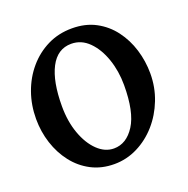

<svg xmlns="http://www.w3.org/2000/svg" viewBox="-114 -717 825 841"><g transform="rotate(-20 298.5 -296.5)"><path d="M280.8 14.2Q221.2 14.2 173.8 -10.5Q126.5 -35.2 93.3 -77.9Q60.1 -120.6 42.5 -175Q24.9 -229.5 24.9 -288.6Q24.9 -353 45.4 -410.6Q65.9 -468.3 103.8 -512.7Q141.6 -557.1 193.4 -582.8Q245.1 -608.4 307.6 -608.4Q370.1 -608.4 417.7 -583Q465.3 -557.6 497.8 -514.4Q530.3 -471.2 546.9 -417Q563.5 -362.8 563.5 -305.2Q563.5 -241.2 541 -183.6Q518.6 -126 479.5 -81.5Q440.4 -37.1 389.2 -11.5Q337.9 14.2 280.8 14.2ZM302.2 -50.8Q360.8 -50.8 399.4 -111.3Q438 -171.9 438 -296.9Q438 -361.8 418.5 -418.7Q398.9 -475.6 363.8 -510.7Q328.6 -545.9 281.7 -545.9Q217.3 -545.9 183.8 -481.7Q150.4 -417.5 150.4 -302.2Q150.4 -231.4 170.9 -174.6Q191.4 -117.7 226.1 -84.2Q260.7 -50.8 302.2 -50.8Z"/></g></svg>

Font: Namdhinggo
Style: Bold
Weight: 700
Designer: Victor Gaultney
Foundry: SIL International
Version: Version 3.001